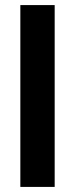

<svg xmlns="http://www.w3.org/2000/svg" viewBox="-20 -735 295 755"><path d="M60 0V-715H195V0Z"/></svg>

Font: DM Sans 28pt
Style: Bold
Weight: 700
Version: Version 4.004;gftools[0.9.30]